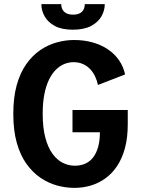

<svg xmlns="http://www.w3.org/2000/svg" viewBox="-20 -900 690 931"><path d="M341 11Q299 11 256.8 -0.5Q214.5 -12 176.5 -37.8Q138.5 -63.5 108.5 -105.2Q78.5 -147 61.5 -207Q44.5 -267 44.5 -348Q44.5 -428 61.2 -487.8Q78 -547.5 107.5 -589.2Q137 -631 174.8 -656.8Q212.5 -682.5 254.8 -694.2Q297 -706 339 -706Q388 -706 429.5 -694.2Q471 -682.5 503.5 -660.5Q536 -638.5 557.2 -607.8Q578.5 -577 586.5 -539L455 -488Q450.5 -509.5 441.2 -529.2Q432 -549 417.2 -564.8Q402.5 -580.5 382.2 -589.5Q362 -598.5 336.5 -598.5Q314 -598.5 292.2 -589.8Q270.5 -581 251.5 -562.5Q232.5 -544 218 -514.5Q203.5 -485 195.2 -443.5Q187 -402 187 -348Q187 -280 200 -231.8Q213 -183.5 235 -153.8Q257 -124 284.8 -110.2Q312.5 -96.5 342.5 -96.5Q371 -96.5 393.5 -106.5Q416 -116.5 431.8 -137Q447.5 -157.5 456 -188Q464.5 -218.5 464.5 -258.5H331.5V-366.5H599.5V-297.5Q599.5 -232.5 586 -182.2Q572.5 -132 548.2 -95.5Q524 -59 491.5 -35.5Q459 -12 420.8 -0.5Q382.5 11 341 11ZM333.5 -756Q279.5 -756 246 -774Q212.5 -792 196.5 -820.5Q180.5 -849 180.5 -880H277Q277 -864.5 283.5 -853Q290 -841.5 302.8 -835.2Q315.5 -829 334.5 -829Q353.5 -829 366 -835.2Q378.5 -841.5 384.8 -853Q391 -864.5 391 -880H488Q488 -849 471.8 -820.5Q455.5 -792 421.2 -774Q387 -756 333.5 -756Z"/></svg>

Font: Trispace Thin SemiBold
Style: Regular
Weight: 600
Version: Version 1.210